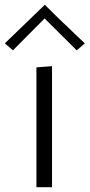

<svg xmlns="http://www.w3.org/2000/svg" viewBox="-71 -781 374 801"><path d="M146 -505V0H81V-500ZM249 -571 115 -704 -17 -571 -51 -600 116 -761Q162 -715 188.5 -690Q215 -665 245.5 -635.5Q276 -606 283 -600Z"/></svg>

Font: Antic
Style: Regular
Weight: 400
Version: Version 1.0002